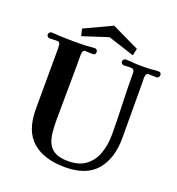

<svg xmlns="http://www.w3.org/2000/svg" viewBox="-158 -1029 1072 1162"><g transform="rotate(20 378.0 -447.5)"><path d="M743 -715Q743 -733 725 -733Q709 -733 693.5 -731Q678 -729 662 -729Q651 -728 639.5 -728Q628 -728 617 -728Q607 -728 597 -728Q587 -728 577 -729Q561 -730 546 -731.5Q531 -733 515 -733Q507 -733 501.5 -727Q496 -721 496 -713Q496 -705 502 -700Q508 -695 515 -695Q526 -695 535.5 -696Q545 -697 555 -697Q569 -697 576 -691.5Q583 -686 583 -671Q583 -572 587 -473Q591 -374 591 -275Q591 -211 572 -156.5Q553 -102 510 -68.5Q467 -35 395 -35Q341 -35 310.5 -52Q280 -69 266 -99Q252 -129 248.5 -167.5Q245 -206 245 -249Q245 -339 246.5 -428.5Q248 -518 248 -608Q248 -624 247.5 -640Q247 -656 248 -672Q249 -680 252 -688.5Q255 -697 265 -697Q278 -697 290.5 -696Q303 -695 316 -695Q324 -695 328.5 -700.5Q333 -706 333 -713Q333 -721 328.5 -727Q324 -733 316 -733Q303 -733 289.5 -731.5Q276 -730 262 -729Q240 -728 218.5 -728Q197 -728 174 -728Q152 -728 129 -728.5Q106 -729 83 -730Q72 -731 60.5 -732Q49 -733 37 -733Q29 -733 23.5 -727Q18 -721 18 -713Q18 -706 24 -700.5Q30 -695 37 -695Q50 -695 63.5 -696Q77 -697 90 -696Q102 -695 104 -679.5Q106 -664 106 -655Q106 -568 105.5 -481.5Q105 -395 105 -309V-264Q105 -124 180 -59Q255 6 390 6Q527 6 592 -70.5Q657 -147 657 -279Q657 -369 656.5 -459Q656 -549 656 -640Q656 -645 655.5 -650.5Q655 -656 655 -661Q655 -671 658 -683.5Q661 -696 674 -696Q687 -696 700 -695.5Q713 -695 726 -695Q734 -695 738.5 -701.5Q743 -708 743 -715ZM555 -816 378 -901 201 -818 212 -773 376 -826 545 -771Z"/></g></svg>

Font: UoqMunThenKhung
Style: Regular
Weight: 400
Designer: Font-Kai, 金井和夫, 宇文滿月
Foundry: Kazuo Kanai, Moonlit Owen
Version: Version 1.197